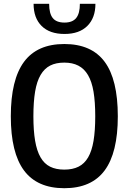

<svg xmlns="http://www.w3.org/2000/svg" viewBox="-20 -982 678 1012"><path d="M320 -803Q242 -803 199.5 -845Q157 -887 157 -962H239Q239 -911 258 -887Q277 -863 320 -863Q362 -863 381.5 -887Q401 -911 401 -962H483Q483 -888 440.5 -845.5Q398 -803 320 -803ZM319 10Q176 10 106.5 -83.5Q37 -177 37 -369Q37 -562 106.5 -656Q176 -750 319 -750Q462 -750 531.5 -656.5Q601 -563 601 -369Q601 -177 531.5 -83.5Q462 10 319 10ZM319 -88Q363 -88 394 -103.5Q425 -119 444.5 -152.5Q464 -186 473 -239.5Q482 -293 482 -369Q482 -445 473 -498.5Q464 -552 444 -586Q424 -620 393 -636Q362 -652 319 -652Q275 -652 244.5 -636.5Q214 -621 194 -587Q174 -553 165 -499Q156 -445 156 -369Q156 -294 165 -240.5Q174 -187 193.5 -153Q213 -119 244 -103.5Q275 -88 319 -88Z"/></svg>

Font: Encode Sans Compressed
Style: SemiBold
Weight: 600
Designer: Pablo Impallari, Andres Torresi
Foundry: Pablo Impallari, Andres Torresi
Version: Version 1.000; ttfautohint (v1.00) -l 8 -r 50 -G 200 -x 14 -